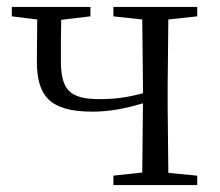

<svg xmlns="http://www.w3.org/2000/svg" viewBox="-20 -532 632 552"><path d="M306 -485 389 -476 391 -285V-264C347 -252 311 -247 266 -247C180 -247 155 -274 155 -358C155 -402 155 -438 156 -475L240 -485V-512H14V-485L87 -476L86 -356C86 -257 122 -211 246 -211C294 -211 341 -220 391 -235L389 -36L306 -27V0H547V-27L464 -35L462 -227V-285L464 -476L547 -485V-512H306Z"/></svg>

Font: Noto Serif CJK TC Light
Style: Regular
Weight: 300
Designer: Ryoko NISHIZUKA 西塚涼子 (kana & ideographs); Frank Grießhammer (Latin, Greek & Cyrillic); Wenlong ZHANG 张文龙 (bopomofo); San
Foundry: Adobe
Version: Version 2.001;hotconv 1.1.0;makeotfexe 2.6.0